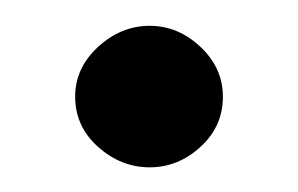

<svg xmlns="http://www.w3.org/2000/svg" viewBox="-20 -117 234 151"><path d="M155.3 -41Q155.3 -63.5 137.7 -80.1Q120.1 -96.7 97.7 -96.7Q75.2 -96.7 57.1 -80.1Q39.1 -63.5 39.1 -41Q39.1 -17.6 57.1 -1.5Q75.2 14.6 97.7 14.6Q120.1 14.6 137.7 -1.5Q155.3 -17.6 155.3 -41Z"/></svg>

Font: Namkio Khamti
Style: Regular
Weight: 400
Designer: Debbi Hosken
Foundry: SIL International
Version: Version 3.917